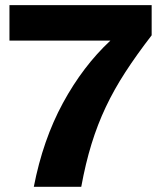

<svg xmlns="http://www.w3.org/2000/svg" viewBox="-20 -723 623 743"><path d="M110.8 0Q146 -181.6 223.6 -324.5Q301.3 -467.3 407.2 -565.9H16.6V-703.1H566.9V-586.4Q508.8 -511.2 465.1 -443.8Q421.4 -376.5 389.4 -308.8Q357.4 -241.2 334.2 -166Q311 -90.8 294.4 0Z"/></svg>

Font: Schibsted Grotesk ExtraBold
Style: Regular
Weight: 800
Designer: Bakken & Baeck AS, Henrik Kongsvoll
Foundry: Schibsted ASA
Version: Version 1.100; ttfautohint (v1.8.4.7-5d5b);gftools[0.9.25]